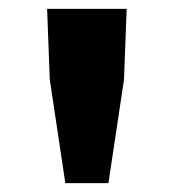

<svg xmlns="http://www.w3.org/2000/svg" viewBox="-20 -805 391 432"><path d="M92 -626 86 -785H265L259 -626L224 -393H127Z"/></svg>

Font: Kinto Sans Black
Style: Regular
Weight: 900
Designer: Authors: Ryoko NISHIZUKA  (kana & ideographs); Paul D. Hunt (Latin, Greek & Cyrillic); Wenlong ZHANG  (bopomofo); Sandol
Foundry: Adobe Systems Incorporated, ookami Inc.
Version: Version 0.001